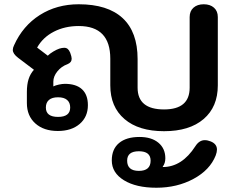

<svg xmlns="http://www.w3.org/2000/svg" viewBox="-20 -604 1091 900"><path d="M106 -121V-173Q106 -208 114 -233Q122 -258 139 -277L65 -333Q40 -352 40 -370Q40 -380 46 -392Q87 -483 166.5 -533.5Q246 -584 349 -584Q485 -584 555 -519Q625 -454 625 -327V-193Q625 -91 749 -91Q869 -91 869 -193V-524Q869 -552 887 -568Q905 -584 935 -584Q965 -584 983 -568Q1001 -552 1001 -524V-204Q1001 -103 934.5 -46Q868 11 749 11Q630 11 563.5 -46Q497 -103 497 -204V-329Q497 -482 349 -482Q284 -482 232.5 -455.5Q181 -429 154 -381L204 -343Q214 -353 230 -362.5Q246 -372 258 -376Q271 -380 281 -380Q291 -380 297.5 -374.5Q304 -369 309 -357Q316 -338 316 -329Q316 -311 296 -303Q268 -293 249 -269.5Q230 -246 230 -221V-199Q240 -204 256 -207.5Q272 -211 284 -211Q337 -211 364.5 -185.5Q392 -160 392 -111Q392 -56 353.5 -23Q315 10 251 10Q185 10 145.5 -25.5Q106 -61 106 -121ZM309 -100Q309 -123 294.5 -135.5Q280 -148 252 -148Q224 -148 209.5 -135.5Q195 -123 195 -100Q195 -56 252 -56Q309 -56 309 -100ZM504 148Q504 95 538 66.5Q572 38 634 38Q690 38 722.5 65Q755 92 755 138Q755 161 743 177V179Q833 179 896 81Q914 53 940 53Q953 53 968 59Q997 71 997 97Q997 109 991 125Q964 193 887 234.5Q810 276 713 276Q618 276 561 241Q504 206 504 148ZM686 149Q686 105 631 105Q576 105 576 149Q576 197 631 197Q686 197 686 149Z"/></svg>

Font: Kodchasan
Style: Bold
Weight: 700
Designer: Katatrad Aksorn Co.,Ltd.
Foundry: Cadson Demak Co.,Ltd.
Version: Version 1.000; ttfautohint (v1.6)